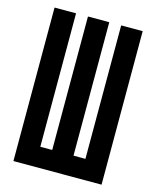

<svg xmlns="http://www.w3.org/2000/svg" viewBox="-111 -812 722 888"><g transform="rotate(15 250.0 -367.5)"><path d="M39 0V-735H142V-96H199V-735H301V-96H358V-735H461V0Z"/></g></svg>

Font: Iosevka SS08 Regular
Style: Bold
Weight: 700
Monospace: yes
Designer: Belleve Invis
Foundry: Belleve Invis
Version: Version 16.3.4; ttfautohint (v1.8.4)